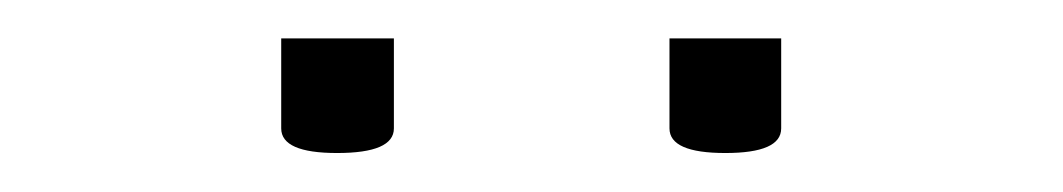

<svg xmlns="http://www.w3.org/2000/svg" viewBox="-20 -658 548 99"><path d="M325.2 -638.2H382.8V-591.8Q382.8 -579.1 354 -579.1Q325.2 -579.1 325.2 -591.8ZM125 -638.2H183.1V-591.8Q183.1 -579.1 153.8 -579.1Q125 -579.1 125 -591.8Z"/></svg>

Font: Resagokr
Style: Light
Weight: 300
Designer: gluk
Foundry: gluk
Version: Version 0.95